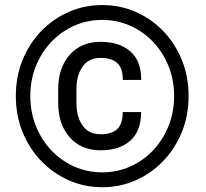

<svg xmlns="http://www.w3.org/2000/svg" viewBox="-20 -741 826 770"><path d="M43.5 -356Q43.5 -433.6 70.3 -500Q97.2 -566.4 145 -616Q192.9 -665.5 255.6 -693.1Q318.4 -720.7 390.1 -720.7Q461.9 -720.7 524.7 -693.1Q587.4 -665.5 635 -616Q682.6 -566.4 709.5 -500Q736.3 -433.6 736.3 -356Q736.3 -278.3 709.5 -211.9Q682.6 -145.5 635 -95.7Q587.4 -45.9 524.7 -18.1Q461.9 9.8 390.1 9.8Q318.4 9.8 255.6 -18.1Q192.9 -45.9 145 -95.7Q97.2 -145.5 70.3 -211.9Q43.5 -278.3 43.5 -356ZM101.6 -356Q101.6 -291 124 -235.4Q146.5 -179.7 186 -137.9Q225.6 -96.2 277.8 -73Q330.1 -49.8 390.1 -49.8Q449.7 -49.8 502 -73Q554.2 -96.2 593.8 -137.9Q633.3 -179.7 655.8 -235.4Q678.2 -291 678.2 -356Q678.2 -420.9 655.8 -476.3Q633.3 -531.7 593.8 -573.2Q554.2 -614.7 502 -637.9Q449.7 -661.1 390.1 -661.1Q330.1 -661.1 277.8 -637.9Q225.6 -614.7 186 -573.2Q146.5 -531.7 124 -476.3Q101.6 -420.9 101.6 -356ZM472.2 -291.5H545.9Q545.9 -214.8 502.2 -176.5Q458.5 -138.2 383.3 -138.2Q305.2 -138.2 259.3 -190.7Q213.4 -243.2 213.4 -327.1V-384.3Q213.4 -468.3 259.3 -520.8Q305.2 -573.2 383.3 -573.2Q458.5 -573.2 502.4 -535.2Q546.4 -497.1 546.4 -420.4H472.7Q472.7 -467.8 450 -488.3Q427.2 -508.8 383.3 -508.8Q335.9 -508.8 311.3 -473.9Q286.6 -439 286.6 -384.8V-327.1Q286.6 -272.5 311.3 -237.5Q335.9 -202.6 383.3 -202.6Q427.2 -202.6 449.7 -222.9Q472.2 -243.2 472.2 -291.5Z"/></svg>

Font: Vazirmatn RD FD SemiBold
Style: Regular
Weight: 600
Designer: Saber Rastikerdar
Foundry: Saber Rastikerdar
Version: Version 33.003